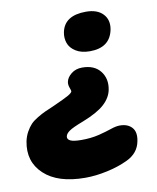

<svg xmlns="http://www.w3.org/2000/svg" viewBox="-138 -591 702 861"><g transform="rotate(-10 213.5 -160.5)"><path d="M299.8 -349.1Q260.7 -349.1 235.6 -365Q210.4 -380.9 202.4 -404.1Q194.3 -427.2 199.2 -453.1Q213.9 -526.9 312 -526.9Q363.8 -526.9 389.6 -499.3Q415.5 -471.7 407.2 -428.2Q391.1 -349.1 299.8 -349.1ZM181.2 206.1Q56.6 206.1 -5.9 147.7Q-68.4 89.4 -50.8 -1Q-45.9 -23.9 -35.4 -42.7Q-24.9 -61.5 -13.4 -73.7Q-2 -85.9 18.8 -98.4Q39.6 -110.8 53.7 -117.2Q67.9 -123.5 94.2 -134.8Q149.9 -159.7 167.5 -169.9Q185.1 -180.2 186 -187Q186.5 -189.5 181.2 -203.9Q175.8 -218.3 178.2 -231Q182.1 -251 202.4 -267.1Q222.7 -283.2 252 -283.2Q307.6 -283.2 334.7 -248.3Q361.8 -213.4 352.1 -164.1Q345.2 -128.9 313.7 -100.1Q282.2 -71.3 214.8 -44.9Q165 -25.9 149.2 -14.6Q133.3 -3.4 130.9 8.8Q128.4 22 143.1 29.1Q157.7 36.1 193.8 36.1Q236.8 36.1 271.7 27.6Q306.6 19 331.1 10.5Q355.5 2 373 2Q409.2 2 428.2 23.2Q447.3 44.4 439 85Q429.2 138.7 374 164.1Q332.5 183.6 280.5 194.8Q228.5 206.1 181.2 206.1Z"/></g></svg>

Font: Shantell Sans Irregular
Style: Italic
Weight: 800
Italic angle: -11.31°
Designer: Stephen Nixon, Anya Danilova, Shantell Martin
Foundry: Arrow Type
Version: Version 1.006;[9816181b4]